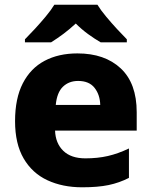

<svg xmlns="http://www.w3.org/2000/svg" viewBox="-20 -786 643 816"><path d="M309 -559Q425 -559 493 -495.5Q561 -432 561 -309V-231H214Q216 -177 249 -145Q282 -113 343 -113Q395 -113 438.5 -123Q482 -133 528 -155V-30Q487 -9 441.5 0.5Q396 10 329 10Q246 10 181.5 -20Q117 -50 80.5 -112.5Q44 -175 44 -271Q44 -368 77 -432Q110 -496 169.5 -527.5Q229 -559 309 -559ZM312 -442Q273 -442 247.5 -417.5Q222 -393 217 -340H406Q405 -383 382 -412.5Q359 -442 312 -442ZM394 -766Q408 -743 431 -715.5Q454 -688 477.5 -662.5Q501 -637 519 -619V-606H408Q382 -621 354.5 -641Q327 -661 302 -686Q275 -661 249.5 -642Q224 -623 197 -606H86V-619Q105 -638 128.5 -663.5Q152 -689 174.5 -716Q197 -743 211 -766Z"/></svg>

Font: Noto Sans Gujarati UI ExtraBold
Style: Regular
Weight: 800
Designer: Jelle Bosma - Monotype Design Team, Universal Thirst
Foundry: Monotype Imaging Inc.
Version: Version 2.106; ttfautohint (v1.8.4.7-5d5b)